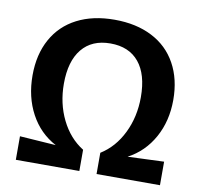

<svg xmlns="http://www.w3.org/2000/svg" viewBox="-80 -804 940 891"><g transform="rotate(10 390.5 -358.0)"><path d="M59.1 -397.9Q59.1 -496.1 99.1 -568.6Q139.2 -641.1 213.6 -679.4Q288.1 -717.8 390.1 -717.8Q492.2 -717.8 567.1 -679.4Q642.1 -641.1 682.1 -568.6Q722.2 -496.1 722.2 -397.9Q722.2 -298.8 679.2 -220.9Q636.2 -143.1 559.1 -102.1L730 -108.9V2H431.2V-98.1Q497.1 -139.2 534.4 -215.6Q571.8 -292 571.8 -384.8Q571.8 -491.7 524.9 -548.8Q478 -606 390.1 -606Q303.2 -606 256.1 -548.6Q209 -491.2 209 -384.8Q209 -292 246.6 -215.6Q284.2 -139.2 350.1 -98.1V2H50.8V-108.9L221.2 -97.2Q144 -138.2 101.6 -217Q59.1 -295.9 59.1 -397.9Z"/></g></svg>

Font: Sarala
Style: Bold
Weight: 700
Designer: Andres Torresi
Foundry: Huerta Tipografica
Version: Version 1.004;PS 001.003;hotconv 1.0.70;makeotf.lib2.5.58329